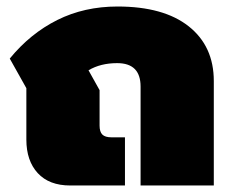

<svg xmlns="http://www.w3.org/2000/svg" viewBox="-20 -570 712 590"><path d="M61 -141V-299L10 -390Q73 -467 156 -508.5Q239 -550 341 -550Q483 -550 560 -489Q637 -428 637 -321V0H412V-304Q412 -376 340 -376Q289 -376 252 -354L286 -293V-184Q286 -165 294.5 -156.5Q303 -148 323 -148H364V0H196Q131 0 96 -38Q61 -76 61 -141Z"/></svg>

Font: Prompt Black
Style: Regular
Weight: 900
Designer: Katatrad Team
Foundry: CadsonDemak
Version: Version 1.000